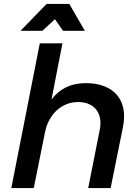

<svg xmlns="http://www.w3.org/2000/svg" viewBox="-20 -964 709 984"><path d="M420 -538Q474 -538 514.5 -522Q555 -506 579.8 -476.8Q604.5 -447.5 612.5 -405.8Q620.5 -364 610 -312L547 0H432L491 -298Q497.5 -330.5 492.8 -357Q488 -383.5 473.2 -402.2Q458.5 -421 434.8 -431Q411 -441 379 -441Q348.5 -441 321 -430Q293.5 -419 271.5 -399Q249.5 -379 233.8 -350.8Q218 -322.5 211 -288L153 0H38L184 -742H300L244 -454Q307 -538 420 -538ZM219 -944H335L415 -806H303L261.5 -865.5L197 -806H85Z"/></svg>

Font: Argentum Sans
Style: Italic
Weight: 400
Italic angle: -11.3099°
Designer: Julieta Ulanovsky, Owen Earl, Rasmus Andersson, Cristiano Sobral
Foundry: The Argentum Sans Project Authors
Version: Version 3.131; ttfautohint (v1.8.4.7-5d5b-dirty)